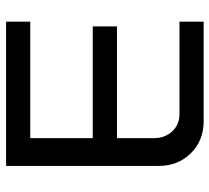

<svg xmlns="http://www.w3.org/2000/svg" viewBox="-50 -660 710 651"><g transform="rotate(-90 305.5 -335.0)"><path d="M67.9 -669.9H557.1V-587.9H162.1V-376H541V-293.9H162.1V-168.9Q162.1 -131.3 185.1 -106.7Q208 -82 243.2 -82H557.1V0H219.2Q153.8 0 110.8 -43.5Q67.9 -86.9 67.9 -152.8Z"/></g></svg>

Font: LT Wave Text
Style: Regular
Weight: 400
Designer: Daniel Lyons
Version: Version 2.5 (Glyphs App)